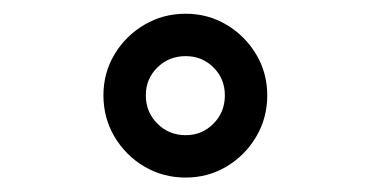

<svg xmlns="http://www.w3.org/2000/svg" viewBox="-20 -780 540 274"><path d="M245 -526.6Q212.5 -526.6 185.9 -542.4Q159.2 -558.2 143.4 -584.9Q127.6 -611.5 127.6 -644Q127.6 -676 143.4 -702.4Q159.2 -728.8 185.9 -744.6Q212.5 -760.4 245 -760.4Q277 -760.4 303.4 -744.6Q329.8 -728.8 345.6 -702.4Q361.4 -676 361.4 -644Q361.4 -611.5 345.6 -584.9Q329.8 -558.2 303.4 -542.4Q277 -526.6 245 -526.6ZM245 -587.1Q268.5 -587.1 284.7 -603.6Q300.9 -620 300.9 -644Q300.9 -667.5 284.7 -683.7Q268.5 -699.9 245 -699.9Q221 -699.9 204.6 -683.7Q188.1 -667.5 188.1 -644Q188.1 -620 204.6 -603.6Q221 -587.1 245 -587.1Z"/></svg>

Font: Trispace Thin
Style: Regular
Weight: 100
Designer: Tyler Finck
Foundry: Etcetera Type Company
Version: Version 1.210